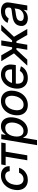

<svg xmlns="http://www.w3.org/2000/svg" viewBox="1596 -2188 797 4028"><g transform="rotate(-90 1994.0 -174.5)"><path d="M232.9 11.2Q153.8 10.7 102.8 -25.1Q51.8 -61 31.7 -124.5Q11.7 -188 25.4 -270Q39.1 -353.5 81.1 -417.2Q123 -481 186 -516.8Q249 -552.7 325.7 -552.7Q418.5 -552.7 471.9 -502.4Q525.4 -452.1 520.5 -369.1H417Q414.6 -407.7 388.7 -435.3Q362.8 -462.9 312 -463.4Q268.1 -463.4 230.5 -439.9Q192.9 -416.5 167.5 -373.8Q142.1 -331.1 132.8 -272.5Q122.6 -213.4 133.8 -169.9Q145 -126.5 174.6 -102.8Q204.1 -79.1 249 -78.6Q279.3 -79.1 305.7 -90.3Q332 -101.6 352.3 -122.6Q372.6 -143.6 384.3 -172.9H487.8Q472.7 -119.6 437 -78.1Q401.4 -36.6 349.4 -12.9Q297.4 10.7 232.9 11.2Z M541.5 -454.1 556.6 -545.9H1016.6L1002 -454.1H824.2L749 0H645L720.2 -454.1Z M962.4 204.1 1088.4 -545.9H1191.9L1177.2 -457H1185.5Q1198.2 -474.1 1219 -496.6Q1239.7 -519 1273.9 -535.9Q1308.1 -552.7 1358.9 -552.7Q1424.8 -552.7 1470.7 -519.5Q1516.6 -486.3 1535.9 -423.3Q1555.2 -360.4 1540.5 -271.5Q1525.9 -183.6 1486.1 -120.4Q1446.3 -57.1 1389.2 -23.4Q1332 10.3 1265.6 10.7Q1216.3 10.3 1187.7 -6.3Q1159.2 -22.9 1145 -45.4Q1130.9 -67.9 1123.5 -85H1117.7L1069.3 204.1ZM1257.8 -79.6Q1305.2 -80.1 1341.1 -105.2Q1377 -130.4 1400.6 -174.1Q1424.3 -217.8 1433.6 -272.5Q1441.9 -326.7 1432.9 -369.6Q1423.8 -412.6 1396.5 -437.5Q1369.1 -462.4 1320.8 -462.4Q1274.4 -462.4 1238.5 -438.7Q1202.6 -415 1179.4 -372.3Q1156.2 -329.6 1147 -272.5Q1137.7 -215.3 1147 -171.9Q1156.2 -128.4 1184.1 -104.2Q1211.9 -80.1 1257.8 -79.6Z M1804.7 11.2Q1726.6 10.7 1674.6 -24.9Q1622.6 -60.5 1601.3 -124.8Q1580.1 -189 1593.8 -274.4Q1607.4 -358.4 1648.4 -420.9Q1689.5 -483.4 1751.5 -518.1Q1813.5 -552.7 1889.2 -552.7Q1967.3 -552.7 2019 -516.8Q2070.8 -481 2092.3 -416.5Q2113.8 -352.1 2099.6 -266.1Q2086.4 -182.6 2045.2 -120.4Q2003.9 -58.1 1942.1 -23.7Q1880.4 10.7 1804.7 11.2ZM1810.5 -77.6Q1861.8 -78.1 1899.9 -105Q1938 -131.8 1962.2 -176.5Q1986.3 -221.2 1994.6 -274.9Q2003.4 -326.2 1994.9 -369.1Q1986.3 -412.1 1959 -438.2Q1931.6 -464.4 1882.8 -463.9Q1832 -464.4 1793.7 -437Q1755.4 -409.7 1731.2 -364.7Q1707 -319.8 1698.7 -266.1Q1689.9 -215.3 1698.2 -172.4Q1706.5 -129.4 1734.1 -103.8Q1761.7 -78.1 1810.5 -77.6Z M2373 11.2Q2291.5 11.2 2237.5 -24.4Q2183.6 -60.1 2161.6 -124Q2139.6 -188 2153.3 -273.4Q2167 -356.4 2207.3 -419.2Q2247.6 -481.9 2308.3 -517.3Q2369.1 -552.7 2443.8 -552.7Q2491.2 -552.7 2533.2 -537.1Q2575.2 -521.5 2605.5 -488.3Q2635.7 -455.1 2648.2 -402.8Q2660.6 -350.6 2647.9 -276.4L2642.1 -240.7H2208L2221.2 -320.3H2601.1L2546.9 -295.9Q2555.7 -346.7 2547.4 -384.5Q2539.1 -422.4 2513.4 -443.6Q2487.8 -464.8 2442.9 -464.8Q2396 -464.8 2358.2 -442.1Q2320.3 -419.4 2295.7 -382.8Q2271 -346.2 2263.7 -303.2L2254.9 -249Q2246.1 -193.4 2257.8 -154.8Q2269.5 -116.2 2300 -96.2Q2330.6 -76.2 2377 -76.2Q2408.7 -76.2 2435.8 -85.7Q2462.9 -95.2 2484.1 -113Q2505.4 -130.9 2519.5 -156.7L2617.7 -133.8Q2598.1 -89.8 2563 -57.4Q2527.8 -24.9 2479.7 -6.8Q2431.6 11.2 2373 11.2Z M2630.4 0 2888.2 -279.3 2723.6 -545.9H2847.7L2978.5 -318.8H3016.1L3054.2 -545.9H3159.7L3122.6 -318.8H3159.2L3365.7 -545.9H3489.7L3236.3 -279.3L3400.4 0H3274.4L3143.1 -227.5H3107.4L3068.8 0H2963.4L3001 -227.5H2965.8L2755.9 0Z M3622.6 11.7Q3570.8 11.7 3532.2 -7.6Q3493.7 -26.9 3475.1 -64Q3456.5 -101.1 3465.3 -154.3Q3473.1 -200.7 3495.8 -230.5Q3518.6 -260.3 3551.8 -277.6Q3585 -294.9 3623.5 -303.7Q3662.1 -312.5 3701.7 -317.4Q3751.5 -322.8 3782.5 -326.9Q3813.5 -331.1 3829.1 -339.4Q3844.7 -347.7 3848.1 -366.7V-369.1Q3855.5 -415.5 3834.7 -440.9Q3814 -466.3 3762.7 -466.3Q3709.5 -466.3 3673.6 -443.1Q3637.7 -419.9 3620.6 -390.6L3525.9 -413.6Q3551.3 -463.4 3590.6 -493.9Q3629.9 -524.4 3677.2 -538.6Q3724.6 -552.7 3773.4 -552.7Q3806.2 -552.7 3841.3 -545.2Q3876.5 -537.6 3905.5 -517.3Q3934.6 -497.1 3948.7 -459.5Q3962.9 -421.9 3952.6 -362.3L3892.6 0H3789.6L3802.2 -74.7H3797.9Q3784.7 -54.7 3760.7 -34.7Q3736.8 -14.6 3702.4 -1.5Q3668 11.7 3622.6 11.7ZM3659.2 -73.2Q3703.6 -73.2 3737.8 -90.6Q3772 -107.9 3793.2 -136.2Q3814.5 -164.6 3819.8 -196.3L3831.5 -267.1Q3824.7 -261.7 3807.9 -257.1Q3791 -252.4 3770 -248.8Q3749 -245.1 3728.8 -242.4Q3708.5 -239.7 3695.8 -238.3Q3664.6 -233.9 3637.5 -224.9Q3610.4 -215.8 3592.3 -198.5Q3574.2 -181.2 3569.8 -152.8Q3562.5 -113.3 3588.1 -93.3Q3613.8 -73.2 3659.2 -73.2Z"/></g></svg>

Font: Inter Tight Medium
Style: Italic
Weight: 500
Italic angle: -9.39999°
Designer: Rasmus Andersson
Foundry: rsms
Version: Version 3.004